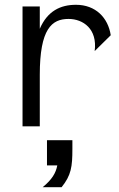

<svg xmlns="http://www.w3.org/2000/svg" viewBox="-20 -527 495 801"><path d="M74 0H146V-215C146 -407 196 -448 266 -448C327 -448 387 -406 375 -314L442 -380C431 -453 379 -507 297 -507C232 -507 178 -481 146 -407V-500H74ZM176 163H219C213 195 197 222 158 254H237C277 204 282 169 282 94V58H176Z"/></svg>

Font: Absans
Style: Regular
Weight: 400
Designer: Valerio Monopoli
Version: Version 1.200;Glyphs 3.2 (3217)